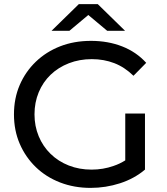

<svg xmlns="http://www.w3.org/2000/svg" viewBox="-20 -907 812 935"><path d="M421 8Q341 8 272.5 -18.5Q204 -45 154 -93.5Q104 -142 76 -207Q48 -272 48 -350Q48 -428 76 -493Q104 -558 154.5 -606.5Q205 -655 273 -681.5Q341 -708 423 -708Q506 -708 575 -681Q644 -654 692 -601L630 -538Q587 -580 536.5 -599.5Q486 -619 427 -619Q367 -619 315.5 -599Q264 -579 226.5 -543Q189 -507 168.5 -457.5Q148 -408 148 -350Q148 -293 168.5 -243.5Q189 -194 226.5 -157.5Q264 -121 315 -101Q366 -81 426 -81Q482 -81 533 -99Q563 -109 590 -126V-354H686V-81Q634 -37 564.5 -14.5Q495 8 421 8ZM231 -757 364 -887H456L589 -757H502L410 -834L318 -757Z"/></svg>

Font: Montserrat Z Med
Style: Regular
Weight: 500
Designer: Julieta Ulanovsky
Foundry: Julieta Ulanovsky
Version: Version 8.000